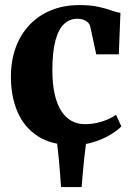

<svg xmlns="http://www.w3.org/2000/svg" viewBox="-20 -574 532 774"><path d="M226 180Q224 150.5 221.8 121Q219.5 91.5 216.5 61Q213.5 30.5 209.5 -2H327.5Q323 31 319.8 61.5Q316.5 92 314 121.2Q311.5 150.5 309 180ZM274.5 11Q188.5 11 133.2 -24.5Q78 -60 51 -122.2Q24 -184.5 24 -264Q24 -329.5 43.5 -382.8Q63 -436 99.5 -474.2Q136 -512.5 186.8 -533Q237.5 -553.5 300 -553.5Q344.5 -553.5 375.5 -546.8Q406.5 -540 428 -532.2Q449.5 -524.5 465.5 -522L459 -355H368L344 -466Q341.5 -477 333.5 -484.2Q325.5 -491.5 314.5 -495Q303.5 -498.5 292 -498.5Q262 -498.5 239.5 -478.5Q217 -458.5 204.2 -413.5Q191.5 -368.5 191 -293Q191 -236.5 200.2 -195.2Q209.5 -154 226.8 -127Q244 -100 268.2 -86.8Q292.5 -73.5 321.5 -73.5Q347 -73.5 370.2 -78.5Q393.5 -83.5 413.5 -92.2Q433.5 -101 448 -111L469 -64.5Q456 -50 427.2 -32.2Q398.5 -14.5 359.2 -1.8Q320 11 274.5 11Z"/></svg>

Font: Merriweather 60pt ExtraBold
Style: Regular
Weight: 800
Version: Version 2.100